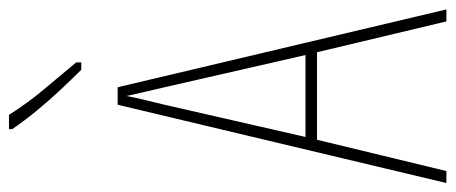

<svg xmlns="http://www.w3.org/2000/svg" viewBox="-306 -684 990 417"><g transform="rotate(-90 188.5 -475.0)"><path d="M351 0 284 -281H94L26 0H0L170 -714H208L377 0ZM208 -612Q202 -637 198 -655Q194 -673 189 -695Q185 -673 180.5 -655.5Q176 -638 170 -612L100 -306H278ZM148 -950Q174 -909 203.5 -874Q233 -839 262 -804V-793H246Q227 -812 203 -837.5Q179 -863 156.5 -890.5Q134 -918 117 -943V-950Z"/></g></svg>

Font: Noto Sans Gujarati ExtraCondensed Thin
Style: Regular
Weight: 100
Width: 2
Designer: Jelle Bosma - Monotype Design Team, Universal Thirst
Foundry: Monotype Imaging Inc.
Version: Version 2.106; ttfautohint (v1.8.4.7-5d5b)